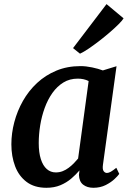

<svg xmlns="http://www.w3.org/2000/svg" viewBox="-20 -882 618 912"><path d="M469 -99.5Q466 -78 472.2 -69.2Q478.5 -60.5 488 -60.5Q496 -60.5 506.2 -66.2Q516.5 -72 532.5 -85L546.5 -56Q541.5 -48.5 525 -32.5Q508.5 -16.5 482.5 -3.2Q456.5 10 423.5 10Q394 10 375 -4.8Q356 -19.5 355 -51.5L357.5 -72.5Q340.5 -52.5 318.2 -33.5Q296 -14.5 266.8 -2.2Q237.5 10 200.5 10Q143.5 10 106.5 -17.8Q69.5 -45.5 51.8 -92.2Q34 -139 34 -196.5Q34 -249 48 -302Q62 -355 89 -402.8Q116 -450.5 156 -487.8Q196 -525 247.8 -546.5Q299.5 -568 362.5 -568Q388 -568 417.8 -561.8Q447.5 -555.5 468.5 -547.5L533.5 -567.5ZM401 -497Q389.5 -503 376.2 -505.8Q363 -508.5 349.5 -508.5Q311 -508.5 281.2 -490.2Q251.5 -472 229.2 -440.8Q207 -409.5 192.5 -369.8Q178 -330 171 -286.8Q164 -243.5 164 -202Q164 -157.5 174 -126.2Q184 -95 202.2 -79Q220.5 -63 245 -63Q262.5 -63 277.8 -69Q293 -75 306.2 -85Q319.5 -95 330.8 -106.5Q342 -118 351 -129ZM327 -653.5 486 -862.5 567 -795Q561.5 -785 544.2 -767.8Q527 -750.5 502.8 -729.5Q478.5 -708.5 452.2 -688.2Q426 -668 401.8 -651.5Q377.5 -635 360 -627Z"/></svg>

Font: Merriweather SemiBold
Style: Italic
Weight: 600
Italic angle: -7.8°
Version: Version 2.101